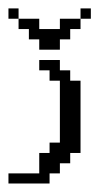

<svg xmlns="http://www.w3.org/2000/svg" viewBox="-20 -410 259 454"><path d="M0 23.9V0H72.8V-48.3H97.2V-72.8H121.6V-219.2H97.2V-243.7H72.8V-268.1H121.6V-243.7H146V-219.2H170.4V-48.3H146V-23.9H121.6V0H97.2V23.9ZM72.8 -292.5V-316.9H48.3V-341.3H23.9V-365.7H72.8V-341.3H121.6V-365.7H170.4V-341.3H146V-316.9H121.6V-292.5ZM0 -365.7V-390.1H23.9V-365.7ZM170.4 -365.7V-390.1H194.8V-365.7Z"/></svg>

Font: FS Mondwest Regular
Style: Regular
Weight: 400
Designer: NZWStudios2024
Foundry: https://fontstruct.com
Version: Version 1.0